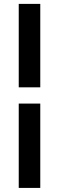

<svg xmlns="http://www.w3.org/2000/svg" viewBox="-20 -730 296 963"><path d="M182 -292H74V-710.5H182ZM182 212.5H74V-210.5H182Z"/></svg>

Font: Anek Gurmukhi SemiBold
Style: Regular
Weight: 600
Designer: Sarang Kulkarni (Gurmukhi), Yesha Goshar (Latin)
Foundry: Ek Type
Version: Version 1.003